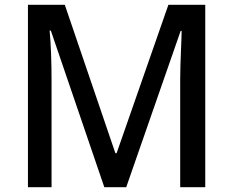

<svg xmlns="http://www.w3.org/2000/svg" viewBox="-20 -777 968 797"><path d="M96 0V-757H249L459 -141H464L679 -757H832V0H728V-449Q728 -477 729 -506Q730 -535 731 -562Q732 -589 733 -611.5Q734 -634 734 -649H730L504 0H413L191 -650H186Q190 -608 192 -554Q194 -500 194 -444V0Z"/></svg>

Font: Menbere
Style: Regular
Weight: 400
Designer: Aleme Tadesse
Foundry: Sorkin Type Co
Version: Version 1.000